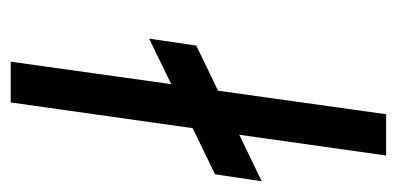

<svg xmlns="http://www.w3.org/2000/svg" viewBox="-211 -529 740 358"><g transform="rotate(90 159.0 -350.0)"><path d="M52 -258 305 -381 318 -468 65 -346ZM95 0H171L270 -700H193Z"/></g></svg>

Font: Unageo
Style: Regular-Italic
Weight: 400
Designer: Richard Sepsi
Foundry: Richard Sepsi
Version: Version 2.000